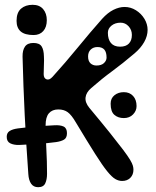

<svg xmlns="http://www.w3.org/2000/svg" viewBox="-20 -726 649 800"><path d="M98 -1Q89 -124 83 -246.2Q77 -368.5 74 -490Q73.5 -516.5 84 -531.8Q94.5 -547 119 -547Q144 -547 153.2 -533Q162.5 -519 163 -491Q164 -474.5 163 -456.2Q162 -438 162 -417Q162 -400 173.8 -395.5Q185.5 -391 199 -406Q252.5 -465 304 -528Q355.5 -591 405.5 -647.5Q428.5 -673 452.5 -685Q476.5 -697 499 -697Q524.5 -697 546.5 -683.2Q568.5 -669.5 581.8 -647.5Q595 -625.5 595 -601.5Q595 -576 580.8 -550.8Q566.5 -525.5 540.5 -503.5Q490.5 -461 447.5 -429.5Q404.5 -398 360 -359Q339 -341 336.5 -320Q334 -299 352 -277Q405 -213.5 439 -171Q473 -128.5 492.8 -102.2Q512.5 -76 521.8 -60.5Q531 -45 533.5 -36Q536 -27 536 -19Q536 2 523 15Q510 28 489 28Q474.5 28 460.5 20Q446.5 12 426.8 -12.2Q407 -36.5 376 -85.5Q345 -134.5 296 -216Q278 -247 262.2 -258.5Q246.5 -270 223 -270Q197.5 -270 183.8 -254Q170 -238 170 -204Q170 -161.5 173 -107Q176 -52.5 176 -2Q176 22 168.5 38Q161 54 139 54Q119.5 54 109.5 39.2Q99.5 24.5 98 -1ZM496 -234Q472 -234 456.5 -247.5Q441 -261 441 -294Q441 -316.5 457 -329.2Q473 -342 496 -342Q520 -342 534.5 -326.2Q549 -310.5 549 -284Q549 -264 534.2 -249Q519.5 -234 496 -234ZM483.5 -687.5Q485 -686 486.5 -684.5Q488 -683 489.5 -681.5Q493.5 -678 491.2 -673Q489 -668 484.5 -662.5Q479.5 -657.5 474 -655Q468.5 -652.5 465.5 -655.5Q464 -657 463 -658Q462 -659 460.5 -660.5Q456 -665 457.5 -671.2Q459 -677.5 463.5 -682.5Q468 -687 474.2 -688.8Q480.5 -690.5 483.5 -687.5ZM426.5 -640.5 409.5 -617.5Q406.5 -620.5 407.2 -624.2Q408 -628 412.5 -634.5Q418 -640.5 420.8 -641.2Q423.5 -642 426.5 -640.5ZM55 -191Q91 -195.5 129 -198.8Q167 -202 206 -204Q231 -205.5 245 -198.8Q259 -192 259 -171Q259 -151.5 246.8 -144.2Q234.5 -137 214 -134Q176 -129 137.2 -126.2Q98.5 -123.5 60 -122Q37.5 -121.5 22.8 -128.8Q8 -136 8 -156Q8 -172.5 20.2 -180.2Q32.5 -188 55 -191ZM120 -580Q83.5 -580 66.2 -595Q49 -610 49 -639Q49 -673.5 67.5 -689.8Q86 -706 116 -706Q144.5 -706 159.8 -688Q175 -670 175 -642Q175 -613 160.2 -596.5Q145.5 -580 120 -580ZM382 -453Q402.5 -453 413.2 -463.2Q424 -473.5 424 -486Q424 -508.5 414.8 -519.2Q405.5 -530 386 -530Q369 -530 358 -519.5Q347 -509 347 -491Q347 -471.5 357 -462.2Q367 -453 382 -453ZM480.5 -531.5Q504.5 -531.5 517 -544.5Q529.5 -557.5 529.5 -580.5Q529.5 -601.5 515.8 -616.5Q502 -631.5 482.5 -631.5Q459.5 -631.5 444.5 -619.2Q429.5 -607 429.5 -589.5Q429.5 -562 442.2 -546.8Q455 -531.5 480.5 -531.5Z"/></svg>

Font: Kablammo
Style: Regular
Weight: 400
Designer: Travis Kochel, Lizy Gershenzon, Daria Petrova, Ethan Cohen
Foundry: Vectro Type Foundry
Version: Version 1.002